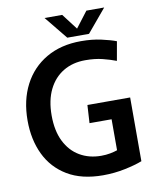

<svg xmlns="http://www.w3.org/2000/svg" viewBox="-97 -975 864 1062"><g transform="rotate(-10 334.5 -444.5)"><path d="M396 12Q276 12 196 -36Q116 -84 76 -167.5Q36 -251 36 -358Q36 -472 80.5 -558Q125 -644 207.5 -692Q290 -740 403 -740Q465 -740 516.5 -728.5Q568 -717 599 -705L580 -598Q546 -611 504 -621.5Q462 -632 408 -632Q337 -632 284 -600Q231 -568 201.5 -508Q172 -448 172 -363Q172 -277 201.5 -217.5Q231 -158 283.5 -127Q336 -96 404 -96Q431 -96 454.5 -100.5Q478 -105 495 -111V-285H371L377 -386H617V-28Q579 -13 519 -0.5Q459 12 396 12ZM332 -772 227 -901H326L394 -812L462 -901H562L454 -772Z"/></g></svg>

Font: Murecho Medium
Style: Regular
Weight: 500
Designer: Neil Summerour
Foundry: Positype
Version: Version 1.010; ttfautohint (v1.8.3)